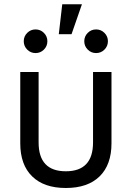

<svg xmlns="http://www.w3.org/2000/svg" viewBox="-20 -891 631 920"><path d="M295.4 9.8Q190.9 9.8 134 -45.9Q77.1 -101.6 77.1 -204.1V-545.9H165V-208.5Q165 -70.3 295.4 -70.3Q425.8 -70.3 425.8 -208.5V-545.9H514.2V-204.1Q514.2 -101.6 457.3 -45.9Q400.4 9.8 295.4 9.8ZM261.7 -727.1 278.3 -870.6H372.6L322.8 -727.1ZM150.4 -636.7Q127 -636.7 110.4 -653.3Q93.8 -669.9 93.8 -693.4Q93.8 -716.8 110.4 -733.4Q127 -750 150.4 -750Q173.8 -750 190.4 -733.4Q207 -716.8 207 -693.4Q207 -669.9 190.4 -653.3Q173.8 -636.7 150.4 -636.7ZM440.4 -636.7Q417 -636.7 400.4 -653.3Q383.8 -669.9 383.8 -693.4Q383.8 -716.8 400.4 -733.4Q417 -750 440.4 -750Q463.9 -750 480.5 -733.4Q497.1 -716.8 497.1 -693.4Q497.1 -669.9 480.5 -653.3Q463.9 -636.7 440.4 -636.7Z"/></svg>

Font: Inter-Regular
Style: Regular
Weight: 400
Designer: Rasmus Andersson
Foundry: rsms
Version: Version 4.000;git-a52131595